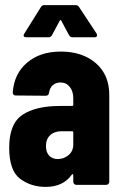

<svg xmlns="http://www.w3.org/2000/svg" viewBox="-20 -724 478 752"><path d="M16 -146Q16 -239 67.5 -274Q119 -309 216 -309H262Q267 -309 267 -314V-339Q267 -367 253 -384Q239 -401 217 -401Q199 -401 187 -390.5Q175 -380 172 -361Q171 -349 159 -349L42 -350Q30 -350 30 -362Q35 -435 86 -478.5Q137 -522 218 -522Q303 -522 355.5 -476.5Q408 -431 408 -352V-12Q408 -7 404.5 -3.5Q401 0 396 0H279Q274 0 270.5 -3.5Q267 -7 267 -12V-37Q267 -40 265 -41.5Q263 -43 262 -41Q228 8 159 8Q101 8 58.5 -24Q16 -56 16 -146ZM206 -101Q230 -101 248.5 -116.5Q267 -132 267 -158V-205Q267 -210 262 -210H221Q193 -210 176.5 -194.5Q160 -179 160 -152Q160 -127 173 -114Q186 -101 206 -101ZM75 -592 140 -696Q144 -704 154 -704H276Q285 -704 290 -696L358 -593Q360 -590 360 -586Q360 -578 351 -578H264Q255 -578 250 -587L220 -643Q217 -648 214 -643L184 -587Q180 -578 169 -578H83Q76 -578 73.5 -581.5Q71 -585 75 -592Z"/></svg>

Font: Barlow Condensed
Style: Bold
Weight: 700
Width: 3
Designer: Jeremy Tribby
Foundry: Tribby Type
Version: Version 1.500